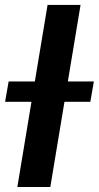

<svg xmlns="http://www.w3.org/2000/svg" viewBox="-43 -747 395 767"><path d="M-8.5 -421.5H96.2L147 -727.3H278.8L228 -421.5H332L317.8 -340.2H214.5L158 0H26.3L82.7 -340.2H-22.7Z"/></svg>

Font: Inter P Semi Bold
Style: Italic
Weight: 600
Italic angle: 9.39999°
Designer: Rasmus Andersson
Foundry: rsms
Version: Version 3.018;git-588b23468